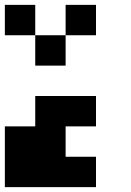

<svg xmlns="http://www.w3.org/2000/svg" viewBox="-20 -645 540 790"><path d="M125 -625V-500H0V-625ZM375 -625V-500H250V-625ZM250 -500V-375H125V-500ZM375 -250V-125H250V0H375V125H0V-125H125V-250Z"/></svg>

Font: Bytesized
Style: Regular
Weight: 400
Monospace: yes
Designer: baltdev
Version: Version 1.000